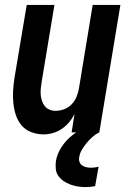

<svg xmlns="http://www.w3.org/2000/svg" viewBox="-20 -540 540 783"><path d="M158 8Q132 8 108 -1Q84 -10 68.5 -28Q53 -46 45 -70Q37 -94 34.5 -119Q32 -144 33.5 -170Q35 -196 39 -222L89 -520H202L150 -207Q148 -194 146.5 -180.5Q145 -167 146 -154Q147 -141 151 -129Q155 -117 162.5 -107.5Q170 -98 181.5 -93Q193 -88 206 -88Q224 -88 241.5 -94.5Q259 -101 272 -114.5Q285 -128 292 -145Q299 -162 302 -180L358 -520H471L385 0H272L284 -75Q275 -57 262 -41.5Q249 -26 232 -14.5Q215 -3 196 2.5Q177 8 158 8ZM330 223Q313 223 297.5 220.5Q282 218 267 212.5Q252 207 239.5 198.5Q227 190 218 177.5Q209 165 207.5 149Q206 133 208 117Q213 87 231 59.5Q249 32 275 11.5Q301 -9 331 -22Q361 -35 391 -40L385 0Q370 7 357 18.5Q344 30 333 43.5Q322 57 313.5 71.5Q305 86 303 102Q301 112 304.5 121Q308 130 315.5 135Q323 140 332.5 142Q342 144 352 144Q359 144 366 143Q373 142 382 140L368 219Q358 221 348.5 222Q339 223 330 223Z"/></svg>

Font: Iosevka Term Curly Oblique
Style: Bold
Weight: 700
Italic angle: -9°
Designer: Belleve Invis
Foundry: Belleve Invis
Version: Version 32.3.0